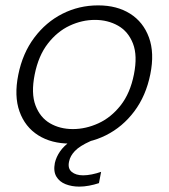

<svg xmlns="http://www.w3.org/2000/svg" viewBox="-20 -527 627 714"><path d="M241 7Q171 7 122 -24Q73 -55 52.5 -112.5Q32 -170 48 -249Q64 -329 107.5 -387Q151 -445 212.5 -476Q274 -507 345 -507Q415 -507 464 -476Q513 -445 534 -387.5Q555 -330 539 -251Q523 -171 479.5 -113Q436 -55 374 -24Q312 7 241 7ZM251 -47Q299 -47 346 -68.5Q393 -90 428.5 -135Q464 -180 478 -250Q492 -320 474.5 -365Q457 -410 419 -431.5Q381 -453 333 -453Q285 -453 239 -431.5Q193 -410 158 -365Q123 -320 109 -250Q95 -180 112 -135Q129 -90 166 -68.5Q203 -47 251 -47ZM374 -65 384 -31 316 -2Q276 16 258.5 34.5Q241 53 237 73Q231 99 246.5 112Q262 125 289 125Q304 125 321.5 121.5Q339 118 356 112L348 154Q330 160 311 163.5Q292 167 275 167Q247 167 224 158Q201 149 189.5 129.5Q178 110 184 79Q189 57 203 36.5Q217 16 243.5 -3Q270 -22 311 -39Z"/></svg>

Font: Albert Sans Light
Style: Italic
Weight: 300
Italic angle: -11.25°
Designer: Andreas Rasmussen
Foundry: a.Foundry
Version: Version 1.025